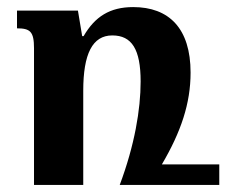

<svg xmlns="http://www.w3.org/2000/svg" viewBox="-20 -522 640 542"><path d="M356 -502C290 -502 248 -475 216 -420H212L200 -492H28V-442C65 -442 76 -433 76 -386V0H215V-266C215 -370 241 -422 297 -422C352 -422 377 -383 377 -292C377 -213 360 -112 318 0H599V-58H437C491 -150 518 -230 518 -317C518 -442 457 -502 356 -502Z"/></svg>

Font: Noto Serif Armenian SemiCondensed
Style: Bold
Weight: 700
Width: 4
Designer: Monotype Design Team
Foundry: Monotype Imaging Inc.
Version: Version 2.008